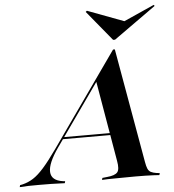

<svg xmlns="http://www.w3.org/2000/svg" viewBox="-131 -816 785 866"><g transform="rotate(-5 261.5 -382.5)"><path d="M111.3 -162.9Q63.7 -95.2 65.7 -56Q67.7 -16.9 120.2 -9.7L129.8 -8.9L127.4 0Q95.2 -1.6 66.9 -2Q38.7 -2.4 10.5 -2.4Q-16.1 -2.4 -36.3 -2Q-56.5 -1.6 -76.6 0L-74.2 -8.9L-62.1 -11.3Q-36.3 -17.7 -14.1 -31.9Q8.1 -46 34.3 -75.4Q60.5 -104.8 97.6 -157.3L396.8 -581.5H404.8L496 -63.7Q499.2 -44.4 504 -33.1Q508.9 -21.8 518.5 -16.9Q528.2 -12.1 543.5 -9.7L558.1 -8.1L555.6 0.8Q545.2 0 528.6 -0.8Q512.1 -1.6 492.3 -2Q472.6 -2.4 450 -2.4H446.8H443.5Q420.2 -2.4 398.4 -2Q376.6 -1.6 357.7 -1.6Q338.7 -1.6 323.4 -1.2Q308.1 -0.8 296 0L298.4 -8.9L320.2 -11.3Q355.6 -14.5 366.9 -27.8Q378.2 -41.1 371 -79.8L308.1 -447.6L324.2 -464.5ZM132.3 -198.4 137.9 -207.3H389.5L390.3 -198.4ZM596.8 -766.1 600.8 -761.3 409.7 -625H400.8L288.7 -761.3L294.4 -766.1L475 -698.4L412.9 -683.9Z"/></g></svg>

Font: Playfair 144pt
Style: Bold Italic
Weight: 700
Italic angle: -15.6°
Designer: Claus Eggers Sørensen
Foundry: Claus Eggers Sørensen
Version: Version 2.203